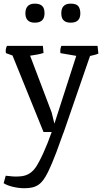

<svg xmlns="http://www.w3.org/2000/svg" viewBox="-22 -711 561 1034"><path d="M358.4 -588.9Q343.8 -588.9 334 -592.8Q324.2 -596.7 318.4 -603.8Q312.5 -610.8 310.3 -619.9Q308.1 -628.9 308.1 -639.2Q308.1 -649.4 310.3 -658.9Q312.5 -668.5 318.4 -675.8Q324.2 -683.1 334 -687.3Q343.8 -691.4 358.4 -691.4Q389.2 -691.4 399.9 -677.5Q410.6 -663.6 410.6 -639.2Q410.6 -628.9 408.2 -619.9Q405.8 -610.8 399.9 -603.8Q394 -596.7 383.8 -592.8Q373.5 -588.9 358.4 -588.9ZM165.5 -588.9Q150.9 -588.9 141.1 -592.8Q131.3 -596.7 125.5 -603.8Q119.6 -610.8 117.2 -619.9Q114.7 -628.9 114.7 -639.2Q114.7 -649.4 117.2 -658.9Q119.6 -668.5 125.5 -675.8Q131.3 -683.1 141.1 -687.3Q150.9 -691.4 165.5 -691.4Q180.7 -691.4 190.7 -687.7Q200.7 -684.1 206.8 -677.2Q212.9 -670.4 215.3 -660.9Q217.8 -651.4 217.8 -639.2Q217.8 -628.9 215.3 -619.9Q212.9 -610.8 206.8 -603.8Q200.7 -596.7 190.7 -592.8Q180.7 -588.9 165.5 -588.9ZM45.4 -412.1 10.3 -424.8Q9.3 -427.2 9 -431.2Q8.8 -435.1 8.8 -438.5Q8.8 -445.3 11.2 -452.9Q13.7 -460.4 15.1 -463.9H209L212.4 -425.8Q196.3 -420.4 176.8 -417Q157.2 -413.6 140.1 -411.1L256.3 -105L271 -44.9L388.7 -410.2L303.7 -424.8Q302.7 -427.2 302.7 -431.2Q302.7 -435.1 302.7 -438.5Q302.7 -445.3 304.7 -452.9Q306.6 -460.4 308.1 -463.9H503.4L507.8 -422.4Q502.9 -419.9 497.1 -418.2Q491.2 -416.5 484.9 -414.8Q478.5 -413.1 472.9 -411.9Q467.3 -410.6 462.9 -409.7L321.8 -1L315.9 14.2Q295.4 72.8 281.5 109.1Q267.6 145.5 258.5 166.7Q249.5 188 244.6 198.2Q239.7 208.5 236.8 214.8Q224.6 239.7 212.4 256.6Q200.2 273.4 185.5 283.7Q170.9 293.9 152.3 298.3Q133.8 302.7 108.9 302.7Q93.3 302.7 76.9 300.5Q60.5 298.3 45.7 294.7Q30.8 291 18.3 286.1Q5.9 281.2 -2.4 275.4L8.8 235.4Q30.8 237.8 48.3 239.3Q65.9 240.7 85.4 238.8Q95.7 238.3 106.4 235.8Q117.2 233.4 128.2 228Q139.2 222.7 149.9 213.4Q160.6 204.1 170.9 189.5Q179.7 176.3 190.4 156Q201.2 135.7 212.4 110.8Q223.6 85.9 234.9 57.6Q246.1 29.3 256.3 0H212.4Z"/></svg>

Font: Fjord
Style: One
Weight: 400
Designer: Viktoriya Grabowska
Foundry: Viktoriya Grabowska
Version: Version 1.002